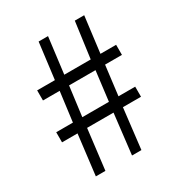

<svg xmlns="http://www.w3.org/2000/svg" viewBox="-172 -840 892 956"><g transform="rotate(-30 274.5 -362.0)"><path d="M101 0H156L184 -231H336L309 0H363L390 -231H494V-289H398L419 -459H516V-517H426L452 -724H398L370 -517H218L244 -724H190L164 -517H62V-459H158L136 -289H40V-231H129ZM190 -289 212 -459H364L343 -289Z"/></g></svg>

Font: ChiuKong Gothic MN Normal
Style: Regular
Weight: 350
Designer: Ryoko NISHIZUKA 西塚涼子 (kana, bopomofo & ideographs); Paul D. Hunt (Latin, Greek & Cyrillic); Sandoll Communications 산돌커뮤니
Foundry: Adobe
Version: Version 1.300